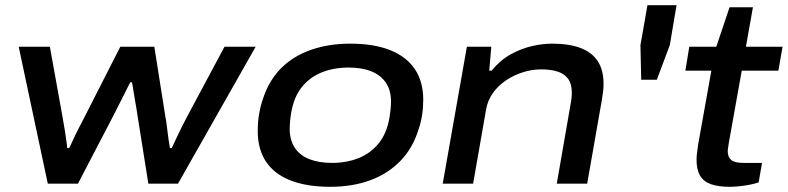

<svg xmlns="http://www.w3.org/2000/svg" viewBox="-20 -707 3032 739"><path d="M164 0 52 -527H172L221 -255Q226 -229 229.5 -205.5Q233 -182 235.5 -164.5Q238 -147 239 -137H246Q252 -148 260.5 -167Q269 -186 280.5 -208.5Q292 -231 304 -254L443 -527H574L617 -255Q620 -241 622.5 -219Q625 -197 628 -175.5Q631 -154 634 -137H641Q649 -154 659 -175.5Q669 -197 679.5 -218Q690 -239 698 -254L844 -527H964L665 0H551L509 -264Q506 -286 501.5 -310Q497 -334 494 -355Q491 -376 488 -390H481Q473 -374 462 -352Q451 -330 439 -306.5Q427 -283 417 -263L280 0Z M1251 12Q1162 12 1099.5 -12Q1037 -36 1004.5 -84Q972 -132 972 -203Q972 -238 977.5 -269.5Q983 -301 993 -329Q1016 -399 1063 -445.5Q1110 -492 1178 -515.5Q1246 -539 1328 -539Q1418 -539 1480.5 -514.5Q1543 -490 1576 -442Q1609 -394 1609 -323Q1609 -292 1604.5 -263.5Q1600 -235 1591 -209Q1569 -137 1521 -87.5Q1473 -38 1404.5 -13Q1336 12 1251 12ZM1258 -80Q1315 -80 1361.5 -99Q1408 -118 1438.5 -156.5Q1469 -195 1479 -254Q1482 -272 1483 -283Q1484 -294 1484.5 -301.5Q1485 -309 1485 -315Q1485 -360 1465 -389Q1445 -418 1409 -432.5Q1373 -447 1322 -447Q1264 -447 1217.5 -428Q1171 -409 1141 -371Q1111 -333 1101 -274Q1098 -257 1097 -245.5Q1096 -234 1095.5 -226.5Q1095 -219 1095 -213Q1095 -168 1114.5 -138.5Q1134 -109 1170.5 -94.5Q1207 -80 1258 -80Z M1684 0 1777 -527H1871L1863 -435H1872Q1906 -476 1946 -498Q1986 -520 2027 -529.5Q2068 -539 2105 -539Q2170 -539 2214 -522.5Q2258 -506 2280.5 -472Q2303 -438 2303 -385Q2303 -371 2301.5 -356.5Q2300 -342 2297 -325L2240 0H2123L2177 -311Q2179 -321 2180 -330.5Q2181 -340 2181 -348Q2181 -385 2166 -404.5Q2151 -424 2124.5 -432Q2098 -440 2062 -440Q2028 -440 1993 -429Q1958 -418 1928 -398Q1898 -378 1877.5 -349.5Q1857 -321 1851 -286L1801 0Z M2448 -400 2445 -533 2472 -687H2584L2558 -533L2508 -400Z M2789 12Q2745 12 2716.5 2Q2688 -8 2674.5 -31Q2661 -54 2661 -92Q2661 -105 2663 -119.5Q2665 -134 2667 -150L2718 -435H2618L2633 -527H2737L2788 -679H2878L2851 -527H2992L2976 -435H2835L2785 -156Q2784 -147 2782.5 -139Q2781 -131 2781 -125Q2781 -103 2794 -91.5Q2807 -80 2842 -80H2913L2900 -5Q2886 0 2865.5 4Q2845 8 2824.5 10Q2804 12 2789 12Z"/></svg>

Font: Archivo Expanded Medium
Style: Italic
Weight: 500
Width: 7
Italic angle: -10°
Designer: Hector Gatti
Foundry: Omnibus-Type
Version: Version 2.001